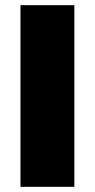

<svg xmlns="http://www.w3.org/2000/svg" viewBox="-20 -721 366 741"><path d="M59 -701V0H267V-701Z"/></svg>

Font: Montserrat ExtraBold
Style: Regular
Weight: 800
Designer: Julieta Ulanovsky
Foundry: Julieta Ulanovsky
Version: Version 4.000